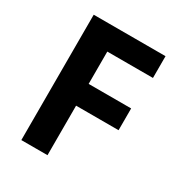

<svg xmlns="http://www.w3.org/2000/svg" viewBox="-169 -831 887 947"><g transform="rotate(30 274.5 -357.0)"><path d="M239 0V-282H481V-406H239V-590H499V-714H90V0Z"/></g></svg>

Font: Noto Sans Malayalam
Style: Bold
Weight: 700
Designer: Jelle Bosma - Monotype Design Team
Foundry: Monotype Imaging Inc.
Version: Version 2.104